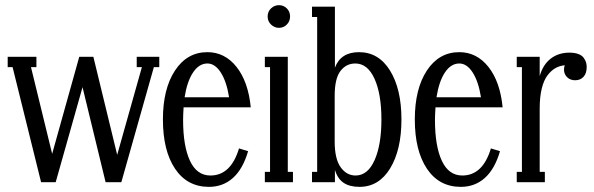

<svg xmlns="http://www.w3.org/2000/svg" viewBox="-20 -706 2302 744"><path d="M195.8 0H139.2L28.8 -445.8H9.8V-485.8H121.1V-445.8H100.1L182.1 -109.9L287.1 -485.8H341.8L434.1 -106L529.8 -445.8H509.8V-485.8H597.2V-445.8H576.2L450.2 0H389.2L299.8 -368.2Z M795.4 -25.9Q874.5 -25.9 906.2 -130.9L941.4 -120.1Q921.4 -51.3 882.8 -16.6Q844.2 18.1 789.6 18.1Q705.6 18.1 658.4 -52Q611.3 -122.1 611.3 -243.2Q611.3 -361.8 658.2 -432.9Q705.1 -503.9 783.7 -503.9Q851.1 -503.9 896.5 -446.8Q941.9 -389.6 951.7 -290H691.4Q689.5 -259.8 689.5 -241.2Q689.5 -140.1 716.1 -83Q742.7 -25.9 795.4 -25.9ZM783.7 -460Q751.5 -460 728.3 -425.5Q705.1 -391.1 695.3 -329.1H867.7Q857.9 -390.6 835.4 -425.3Q813 -460 783.7 -460Z M1017.1 -642.1Q1017.1 -661.1 1030.3 -673.6Q1043.5 -686 1061 -686Q1078.6 -686 1091.3 -673.6Q1104 -661.1 1104 -642.1Q1104 -623.5 1091.3 -610.8Q1078.6 -598.1 1061 -598.1Q1043.5 -598.1 1030.3 -610.8Q1017.1 -623.5 1017.1 -642.1ZM1115.2 0H1006.3V-40H1026.4V-445.8H1006.3V-485.8H1095.2V-40H1115.2Z M1373 18.1Q1335 18.1 1311.5 2.4Q1288.1 -13.2 1277.8 -47.9V0H1189V-40H1209V-640.1H1189V-680.2H1277.8V-443.8Q1300.3 -503.9 1371.1 -503.9Q1447.3 -503.9 1491.5 -432.4Q1535.6 -360.8 1535.6 -243.2Q1535.6 -125.5 1491.9 -53.7Q1448.2 18.1 1373 18.1ZM1357.9 -25.9Q1404.8 -25.9 1431.4 -85.2Q1458 -144.5 1458 -243.2Q1458 -341.8 1431.2 -400.9Q1404.3 -460 1356.9 -460Q1321.3 -460 1299.1 -430.7Q1276.9 -401.4 1276.9 -335V-157.2Q1276.9 -90.8 1299.8 -58.3Q1322.8 -25.9 1357.9 -25.9Z M1771.5 -25.9Q1850.6 -25.9 1882.3 -130.9L1917.5 -120.1Q1897.5 -51.3 1858.9 -16.6Q1820.3 18.1 1765.6 18.1Q1681.6 18.1 1634.5 -52Q1587.4 -122.1 1587.4 -243.2Q1587.4 -361.8 1634.3 -432.9Q1681.2 -503.9 1759.8 -503.9Q1827.1 -503.9 1872.6 -446.8Q1918 -389.6 1927.7 -290H1667.5Q1665.5 -259.8 1665.5 -241.2Q1665.5 -140.1 1692.1 -83Q1718.8 -25.9 1771.5 -25.9ZM1759.8 -460Q1727.5 -460 1704.3 -425.5Q1681.2 -391.1 1671.4 -329.1H1843.8Q1834 -390.6 1811.5 -425.3Q1789.1 -460 1759.8 -460Z M2186.5 -502Q2207 -502 2221.2 -496.6Q2235.4 -491.2 2241.9 -481.9Q2248.5 -472.7 2251 -464.1Q2253.4 -455.6 2253.4 -445.8Q2253.4 -421.9 2241.2 -408.4Q2229 -395 2208.5 -395Q2189.5 -395 2177.5 -407Q2165.5 -418.9 2165.5 -436Q2165.5 -445.8 2168.5 -453.1Q2148.4 -451.2 2132.1 -441.9Q2115.7 -432.6 2101.6 -414.1Q2087.4 -395.5 2079.3 -362.8Q2071.3 -330.1 2071.3 -286.1V-40H2091.3V0H1982.4V-40H2002.4V-445.8H1982.4V-485.8H2071.3V-411.1Q2084 -455.6 2114 -478.8Q2144 -502 2186.5 -502Z"/></svg>

Font: Margherita
Style: Regular
Weight: 400
Designer: James Puckett
Foundry: Dunwich Type Founders
Version: Version 1.008;hotconv 1.0.109;makeotfexe 2.5.65596